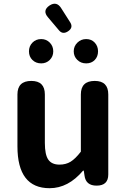

<svg xmlns="http://www.w3.org/2000/svg" viewBox="-20 -992 677 1026"><path d="M558.6 -487.3V-59.6Q558.6 0 496.1 0Q438.5 0 431.6 -53.7L427.7 -80.1H423.8Q344.7 13.7 245.1 13.7Q73.2 13.7 73.2 -210V-487.3Q73.2 -559.6 147.5 -559.6Q219.7 -559.6 219.7 -487.3V-228.5Q219.7 -165 238.3 -138.7Q256.8 -112.3 297.9 -112.3Q332 -112.3 357.4 -127.9Q382.8 -143.6 412.1 -181.6V-487.3Q412.1 -559.6 486.3 -559.6Q558.6 -559.6 558.6 -487.3ZM295.9 -829.1Q252.9 -878.9 237.3 -898.4Q204.1 -935.5 245.1 -962.9Q283.2 -987.3 307.6 -947.3L355.5 -872.1Q373 -843.8 342.8 -824.2Q315.4 -806.6 295.9 -829.1ZM200.2 -653.3Q171.9 -653.3 153.3 -671.4Q134.8 -689.5 134.8 -717.8Q134.8 -745.1 153.3 -764.2Q171.9 -783.2 200.2 -783.2Q227.5 -783.2 246.1 -764.2Q264.6 -745.1 264.6 -717.8Q264.6 -690.4 246.1 -671.9Q227.5 -653.3 200.2 -653.3ZM440.4 -783.2Q468.8 -783.2 486.3 -764.2Q503.9 -745.1 503.9 -717.8Q503.9 -689.5 486.3 -671.4Q468.8 -653.3 440.4 -653.3Q412.1 -653.3 393.1 -671.9Q374 -690.4 374 -717.8Q374 -745.1 393.6 -764.2Q413.1 -783.2 440.4 -783.2Z"/></svg>

Font: GenSenMaruGothic TW TTF Bold
Style: Regular
Weight: 700
Version: Version 1.301